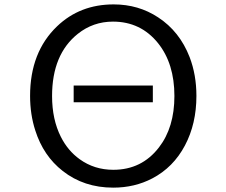

<svg xmlns="http://www.w3.org/2000/svg" viewBox="-20 -821 1040 882"><path d="M318.4 -428.2H682.1V-351.1H318.4ZM502 -800.8Q616.2 -800.8 706.5 -741.2Q805.2 -676.8 851.1 -558.6Q882.3 -477.1 882.3 -380.4Q882.3 -252.4 829.6 -152.8Q776.4 -52.2 679.7 -1.5Q598.6 41 500 41Q365.7 41 268.1 -35.6Q179.2 -105 142.1 -221.7Q118.2 -295.4 118.2 -380.4Q118.2 -581.5 242.2 -700.2Q347.2 -800.8 502 -800.8ZM499 -721.7Q407.7 -721.7 337.4 -665.5Q219.2 -571.3 219.2 -379.9Q219.2 -272 259.8 -191.9Q292 -128.4 345.7 -89.8Q413.1 -41 500.5 -41Q630.9 -41 710 -143.6Q781.2 -235.4 781.2 -379.9Q781.2 -528.8 706.1 -622.6Q626.5 -721.7 499 -721.7Z"/></svg>

Font: BIZ UDPGothic
Style: Regular
Weight: 400
Designer: TypeBank Co., Ltd.
Foundry: Morisawa Inc.
Version: Version 1.051